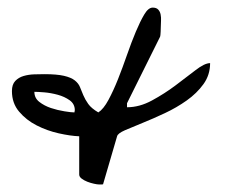

<svg xmlns="http://www.w3.org/2000/svg" viewBox="-20 -489 597 510"><path d="M190.4 -127Q167 -127.9 136.2 -134.8Q105.5 -141.6 77.6 -155.8Q49.8 -169.9 30.8 -192.4Q11.7 -214.8 11.7 -247.1Q11.7 -264.6 20.5 -273.9Q29.3 -283.2 42.5 -287.1Q55.7 -291 70.8 -291.5Q85.9 -292 97.7 -292Q130.9 -292 149.9 -287.6Q168.9 -283.2 178.7 -275.4Q188.5 -267.6 192.4 -257.8Q196.3 -248 201.2 -236.3Q206.1 -224.6 214.4 -212.9Q222.7 -201.2 241.2 -190.4Q254.9 -199.2 268.1 -223.6Q281.2 -248 293.5 -278.8Q305.7 -309.6 317.4 -343.3Q329.1 -377 340.8 -404.8Q352.5 -432.6 363.3 -450.7Q374 -468.8 385.7 -468.8Q395.5 -468.8 400.4 -463.4Q405.3 -458 406.7 -450.2Q408.2 -442.4 407.7 -434.1Q407.2 -425.8 407.2 -419.9Q407.2 -415 406.7 -404.3Q406.2 -393.6 405.3 -391.6L317.4 -214.8V-204.1Q350.6 -204.1 383.8 -222.2Q417 -240.2 446.3 -262.2Q475.6 -284.2 499.5 -302.7Q523.4 -321.3 538.1 -321.3Q538.1 -290 520.5 -265.6Q502.9 -241.2 476.1 -222.2Q449.2 -203.1 418 -188.5Q386.7 -173.8 358.9 -162.6Q331.1 -151.4 312 -143.1Q293 -134.8 291 -127L253.9 0Q253.9 1 249.5 1Q245.1 1 243.2 1Q238.3 1 229.5 -1Q220.7 -2.9 211.9 -6.3Q203.1 -9.8 196.8 -14.6Q190.4 -19.5 190.4 -25.4ZM71.3 -245.1Q71.3 -228.5 84.5 -218.3Q97.7 -208 115.2 -202.1Q132.8 -196.3 150.9 -193.4Q168.9 -190.4 177.7 -190.4Q177.7 -191.4 178.2 -193.4Q178.7 -195.3 178.7 -196.3Q178.7 -212.9 165 -222.7Q151.4 -232.4 133.3 -237.3Q115.2 -242.2 97.7 -243.7Q80.1 -245.1 71.3 -245.1Z"/></svg>

Font: La Belle Aurore
Style: Regular
Weight: 400
Version: Version 1.001 2001